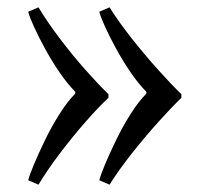

<svg xmlns="http://www.w3.org/2000/svg" viewBox="-20 -523 548 524"><path d="M380 -270Q380 -271 379.5 -271Q379 -271 379 -272V-273Q358 -294 336.5 -325.5Q315 -357 297 -390Q279 -423 266.5 -450.5Q254 -478 251 -491L279 -503Q304 -463 340 -417.5Q376 -372 412.5 -331.5Q449 -291 475 -266V-256Q449 -231 412.5 -190.5Q376 -150 340 -104.5Q304 -59 279 -19L251 -31Q254 -44 266.5 -74Q279 -104 297 -141Q315 -178 336.5 -212Q358 -246 379 -267V-268Q379 -268 379 -268.5Q379 -269 380 -270ZM186 -270Q186 -271 185.5 -271Q185 -271 185 -272V-273Q164 -294 142.5 -325.5Q121 -357 103 -390Q85 -423 72.5 -450.5Q60 -478 57 -491L85 -503Q109 -463 143.5 -417.5Q178 -372 213.5 -332Q249 -292 276 -266V-256Q249 -231 213.5 -190.5Q178 -150 143.5 -104.5Q109 -59 85 -19L57 -31Q60 -44 72.5 -74Q85 -104 103 -141Q121 -178 142.5 -212Q164 -246 185 -267V-268Q185 -268 185 -268.5Q185 -269 186 -270Z"/></svg>

Font: Brawler
Style: Regular
Weight: 400
Designer: Oleg Frolov, Haley Fiege
Foundry: Oleg Frolov, Haley Fiege
Version: Version 1.101; ttfautohint (v1.8.3)